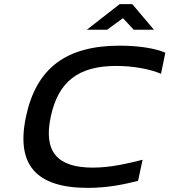

<svg xmlns="http://www.w3.org/2000/svg" viewBox="-20 -900 820 929"><path d="M759 -543 780 -645C730 -667 647 -679 559 -679C301 -679 156 -571 106 -337C56 -103 154 9 405 9C502 9 581 -8 648 -25L670 -127C600 -110 519 -89 429 -89C256 -89 189 -167 226 -337C262 -504 358 -581 542 -581C623 -581 706 -566 759 -543ZM400 -756H498L575 -812L627 -756H725L620 -880H559Z"/></svg>

Font: LT Wave Medium
Style: Italic
Weight: 500
Designer: Daniel Lyons
Version: Version 2.5 (Glyphs App)